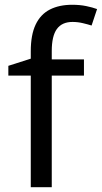

<svg xmlns="http://www.w3.org/2000/svg" viewBox="-20 -785 427 805"><path d="M332 -468H197V0H109V-468H15V-509L109 -539V-570Q109 -639 129.5 -682Q150 -725 189 -745Q228 -765 283 -765Q315 -765 341.5 -759.5Q368 -754 387 -747L364 -678Q348 -683 327 -688Q306 -693 284 -693Q240 -693 218.5 -663.5Q197 -634 197 -571V-536H332Z"/></svg>

Font: lhindi15
Style: Regular
Weight: 400
Designer: Jelle Bosma - Monotype Design Team
Foundry: Monotype Imaging Inc.
Version: Version 2.006